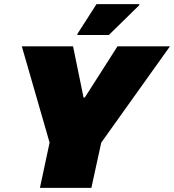

<svg xmlns="http://www.w3.org/2000/svg" viewBox="-20 -913 846 933"><path d="M174 0 221 -220 86 -688H335L386 -439H392L551 -688H806L472 -220L424 0ZM356 -743V-748L449 -893H657V-888L509 -743Z"/></svg>

Font: Saira SemiExpanded Black
Style: Italic
Weight: 900
Width: 6
Italic angle: -12°
Designer: Hector Gatti with collaboration of the Omnibus-Type team
Foundry: Omnibus-Type
Version: Version 1.101